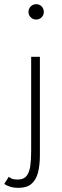

<svg xmlns="http://www.w3.org/2000/svg" viewBox="-62 -684 300 924"><path d="M27.5 220Q1.5 220 -16.5 213.5Q-34.5 207 -41.5 201L-19.5 166.5Q-14 172 -5 176Q4 180 24 180Q52 180 65.8 162.8Q79.5 145.5 83.8 114.5Q88 83.5 88 42.5V-410.5H130V62Q130 111 120.8 146.5Q111.5 182 89.2 201Q67 220 27.5 220ZM112 -590Q96.5 -590 85.8 -600.8Q75 -611.5 75 -627Q75 -637 80 -645.5Q85 -654 93.5 -659Q102 -664 112 -664Q123 -664 131.2 -659Q139.5 -654 144.2 -645.5Q149 -637 149 -627Q149 -611.5 138.5 -600.8Q128 -590 112 -590Z"/></svg>

Font: League Spartan Thin ExtraLight
Style: Regular
Weight: 250
Version: Version 2.002